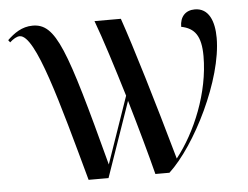

<svg xmlns="http://www.w3.org/2000/svg" viewBox="-44 -600 844 653"><g transform="rotate(-5 378.0 -273.0)"><path d="M233 0H301L390 -256C419 -157 444 -67 461 0H509C601 -85 709 -301 709 -443C709 -500 691 -546 643 -546C612 -546 592 -526 592 -491C637 -482 659 -455 659 -385C659 -261 604 -129 538 -46C481 -248 425 -435 390 -536H300C323 -475 355 -373 385 -274L306 -46C199 -451 168 -539 89 -539C52 -539 25 -519 2 -497L8 -489C20 -500 32 -507 42 -507C96 -507 159 -269 233 0Z"/></g></svg>

Font: Noto Serif Display SemiCondensed
Style: Regular
Weight: 400
Width: 4
Designer: Monotype Design Team
Foundry: Monotype Imaging Inc.
Version: Version 2.009